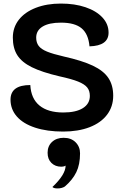

<svg xmlns="http://www.w3.org/2000/svg" viewBox="-20 -729 692 1077"><path d="M39 -170Q39 -252 150 -252Q154 -176 201.5 -137Q249 -98 335 -98Q406 -98 445 -122.5Q484 -147 484 -191Q484 -220 469 -238.5Q454 -257 418 -271.5Q382 -286 313 -301Q215 -324 158.5 -352Q102 -380 77 -419.5Q52 -459 52 -518Q52 -575 85.5 -618Q119 -661 180.5 -685Q242 -709 322 -709Q399 -709 459.5 -688.5Q520 -668 554.5 -631Q589 -594 589 -546Q589 -472 482 -469Q476 -538 438 -570Q400 -602 322 -602Q255 -602 219 -580Q183 -558 183 -518Q183 -490 197 -471.5Q211 -453 244 -439.5Q277 -426 338 -412Q441 -389 501 -360.5Q561 -332 588 -291.5Q615 -251 615 -192Q615 -131 580.5 -85.5Q546 -40 482.5 -15.5Q419 9 334 9Q244 9 177 -13Q110 -35 74.5 -75.5Q39 -116 39 -170ZM348 200Q339 206 323 206Q290 206 268.5 185Q247 164 247 128Q247 90 272 67Q297 44 337 44Q379 44 404 69Q429 94 429 131Q429 194 408 237Q387 280 344 317Q337 322 326 325Q315 328 303 328Q282 328 274 320Q348 250 348 200Z"/></svg>

Font: K2D
Style: Bold
Weight: 700
Designer: Katatrad Aksorn Co.,Ltd.
Foundry: Cadson Demak Co.,Ltd.
Version: Version 1.000; ttfautohint (v1.6)